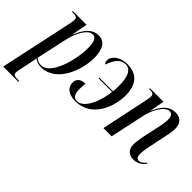

<svg xmlns="http://www.w3.org/2000/svg" viewBox="-101 -995 1684 1684"><g transform="rotate(45 741.0 -153.0)"><path d="M128 -437 -17 240H172L174 230H154C116 230 98 225 98 197C98 187 101 172 104 156L129 38C132 18 135 4 139 -17C164 1 185 10 222 10C407 10 495 -224 495 -377C495 -491 454 -546 383 -546C301 -546 252 -480 216 -391H213L241 -536H71L69 -526H85C122 -526 136 -519 136 -490C136 -481 133 -462 128 -437ZM209 -2C177 -2 154 -16 142 -29L207 -327C224 -406 279 -516 339 -516C378 -516 395 -478 395 -401C395 -245 324 -2 209 -2Z M648 -278H816C799 -138 737 -3 655 -3C616 -3 596 -29 595 -92C595 -119 597 -143 600 -164C536 -164 512 -130 512 -91C512 -39 549 8 646 8C841 8 922 -193 922 -339C922 -480 853 -546 740 -546C642 -546 587 -490 587 -442C587 -422 595 -411 604 -406C632 -487 668 -534 729 -534C789 -534 821 -475 821 -357C821 -334 820 -311 817 -288H650Z M1365 10C1417 10 1450 -14 1479 -49L1473 -57C1452 -34 1431 -16 1408 -16C1385 -16 1373 -34 1373 -68C1373 -100 1380 -137 1388 -177L1418 -320C1427 -360 1436 -405 1436 -439C1436 -495 1411 -545 1339 -545C1268 -545 1218 -505 1172 -400H1170L1195 -536H1028L1026 -526H1038C1073 -526 1086 -516 1086 -490C1086 -479 1083 -461 1079 -442L986 0H1088L1157 -322C1174 -404 1230 -516 1292 -516C1330 -516 1335 -477 1335 -449C1335 -413 1322 -358 1317 -333L1290 -207C1279 -156 1273 -117 1273 -86C1273 -27 1306 10 1365 10Z"/></g></svg>

Font: Noto Serif Display Condensed Medium
Style: Italic
Weight: 500
Width: 3
Italic angle: -12°
Designer: Monotype Design Team
Foundry: Monotype Imaging Inc.
Version: Version 2.009